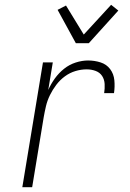

<svg xmlns="http://www.w3.org/2000/svg" viewBox="-20 -780 540 800"><path d="M73 0 159 -520H200L181 -405Q192 -430 208.5 -453Q225 -476 247 -493.5Q269 -511 295.5 -519.5Q322 -528 347 -528Q374 -528 399 -520Q424 -512 439 -492Q454 -472 456.5 -445.5Q459 -419 455 -392H414Q417 -411 416 -430Q415 -449 405.5 -463.5Q396 -478 378.5 -484.5Q361 -491 341 -491Q318 -491 294.5 -484Q271 -477 250.5 -462Q230 -447 214.5 -426.5Q199 -406 188 -383.5Q177 -361 171.5 -337.5Q166 -314 162 -291L114 0ZM296 -600 220 -739 255 -757 329 -636 443 -760 473 -736 350 -600Z"/></svg>

Font: Iosevka Curly Extralight
Style: Italic
Weight: 200
Italic angle: -9°
Monospace: yes
Designer: Belleve Invis
Foundry: Belleve Invis
Version: Version 22.1.2; ttfautohint (v1.8.4)